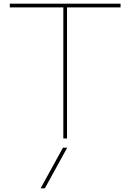

<svg xmlns="http://www.w3.org/2000/svg" viewBox="-20 -750 706 1040"><path d="M223 270H200L321 50H344ZM323 0V-710H33V-730H633V-710H343V0Z"/></svg>

Font: M PLUS 2 Thin
Style: Regular
Weight: 100
Designer: Coji Morishita
Foundry: UNDERFOREST DESIGN
Version: Version 1.001